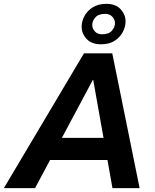

<svg xmlns="http://www.w3.org/2000/svg" viewBox="-59 -977 804 997"><path d="M-39 0 377 -700H524L666 0H525L425 -562H423L123 0ZM141 -146 165 -261H565L541 -146ZM466 -747Q417 -747 391 -774.5Q365 -802 365 -838Q365 -867 380 -894.5Q395 -922 423.5 -939.5Q452 -957 494 -957Q542 -957 567.5 -929Q593 -901 593 -866Q593 -838 578.5 -810.5Q564 -783 536 -765Q508 -747 466 -747ZM471 -799Q506 -799 522 -817.5Q538 -836 538 -857Q538 -875 524.5 -890Q511 -905 487 -905Q452 -905 436 -886.5Q420 -868 420 -847Q420 -829 433.5 -814Q447 -799 471 -799Z"/></svg>

Font: REM Medium
Style: Italic
Weight: 500
Italic angle: -11°
Designer: Octavio Pardo
Foundry: Ashler Design
Version: Version 1.005;gftools[0.9.28]